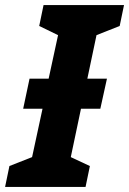

<svg xmlns="http://www.w3.org/2000/svg" viewBox="-58 -734 507 754"><path d="M-38 0 -21 -82 68 -117 109 -307H33L58 -425H133L170 -596L96 -632L113 -714H429L412 -632L321 -596L285 -425H362L336 -307H260L220 -117L295 -82L278 0Z"/></svg>

Font: Noto Sans Condensed ExtraBold
Style: Italic
Weight: 800
Width: 3
Italic angle: -12°
Designer: Monotype Design Team
Foundry: Monotype Imaging Inc.
Version: Version 2.013; ttfautohint (v1.8.4.7-5d5b)